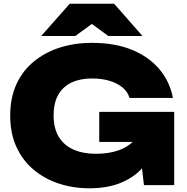

<svg xmlns="http://www.w3.org/2000/svg" viewBox="-20 -998 1010 1035"><path d="M839 -324Q836 -258 812 -196.5Q788 -135 742 -86.5Q696 -38 626 -10.5Q556 17 462 17Q374 17 297 -8.5Q220 -34 161 -83.5Q102 -133 68.5 -206Q35 -279 35 -375Q35 -471 68.5 -544Q102 -617 162.5 -666.5Q223 -716 302.5 -741.5Q382 -767 474 -767Q601 -767 692.5 -729Q784 -691 840 -624Q896 -557 912 -470H678Q669 -503 640.5 -526.5Q612 -550 570 -562.5Q528 -575 476 -575Q412 -575 365.5 -553Q319 -531 294 -487Q269 -443 269 -375Q269 -307 296.5 -261Q324 -215 375.5 -192Q427 -169 497 -169Q565 -169 617.5 -187Q670 -205 702 -240Q734 -275 740 -327ZM515 -233V-395H919V0H756L722 -292L765 -233ZM356 -978H595L748 -804H564L422 -908H529L386 -804H202Z"/></svg>

Font: Unbounded ExtraBold
Style: Regular
Weight: 800
Designer: Luke Prowse, Jean-Baptiste Morizot, Fátima Lázaro, Florian Runge
Foundry: NaN
Version: Version 1.701;gftools[0.9.28.dev5+ged2979d]